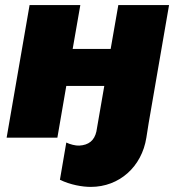

<svg xmlns="http://www.w3.org/2000/svg" viewBox="-20 -540 690 753"><path d="M444 -520 414 -348H265L295 -520H96L6 0H205L240 -203H389L358 -24C350 11 328 29 291 31C277 32 254 26 240 19L215 165C256 185 303 193 336 193C448 193 536 114 554 0L563 -57L643 -520Z"/></svg>

Font: Fixel Display Black
Style: Italic
Weight: 900
Italic angle: -10°
Designer: AlfaBravo + MacPaw
Foundry: Kyrylo Tkachov, Marchela Mozhyna, Serhii Makarenko, Maria Weinstein, Zakhar Kryvoshyya
Version: Version 1.210;Glyphs 3.2 (3217)